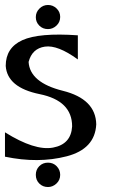

<svg xmlns="http://www.w3.org/2000/svg" viewBox="-21 -752 499 772"><path d="M172 -732C158.7 -732 147.2 -727.2 137.5 -717.5C127.8 -707.8 123 -696.3 123 -683C123 -669.7 127.7 -658.3 137 -649C146.3 -639.7 158 -635 172 -635C184.7 -635 196 -639.7 206 -649C216 -658.3 221 -670 221 -684C221 -697.3 216.2 -708.7 206.5 -718C196.8 -727.3 185.3 -732 172 -732ZM172 -98C158 -98 146.3 -93.3 137 -84C127.7 -74.7 123 -63 123 -49C123 -35 127.7 -23.3 137 -14C146.3 -4.7 158 0 172 0C184.7 0 196 -4.7 206 -14C216 -23.3 221 -35 221 -49C221 -62.3 216.3 -73.8 207 -83.5C197.7 -93.2 186 -98 172 -98ZM292 -610C188 -617.3 113.7 -610.8 69 -590.5C24.3 -570.2 2 -535.7 2 -487C6 -429 51.5 -391.2 138.5 -373.5C225.5 -355.8 269 -312.7 269 -244C266.3 -196 240.7 -167.5 192 -158.5C143.3 -149.5 79 -170 -1 -220V-122C88.3 -103.3 171 -103.8 247 -123.5C323 -143.2 362.7 -186 366 -252C364.7 -320 319.8 -365 231.5 -387C143.2 -409 97.3 -447.7 94 -503C103.3 -539 125.2 -559.5 159.5 -564.5C193.8 -569.5 238 -552.3 292 -513Z"/></svg>

Font: Neocyr
Style: Regular
Weight: 400
Designer: Viktar Palstsiuk <vipals@gmail.com>
Version: 1.00